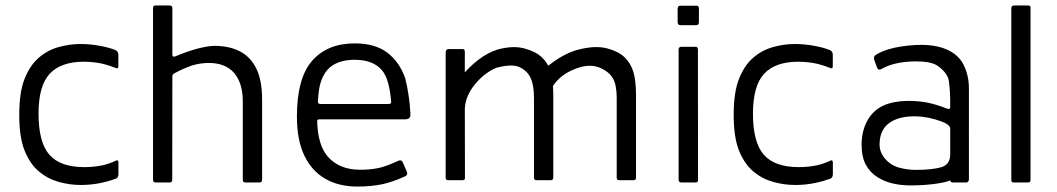

<svg xmlns="http://www.w3.org/2000/svg" viewBox="-20 -671 3886 706"><path d="M276.7 9.2Q236.3 9.2 195.6 -2.2Q154.8 -13.7 122.5 -41Q90.2 -68.3 70.5 -117.1Q50.8 -165.8 50.8 -249Q50.8 -331.5 70.2 -380.6Q89.5 -429.7 121.5 -457.8Q153.5 -486 194.3 -497.6Q235.2 -509.2 276.3 -509.2Q313.3 -509.2 350.8 -501.8Q379 -496.7 404.3 -487Q415.2 -481.8 415.2 -470V-426.8Q415 -415.8 402.3 -422.3Q384.2 -429.8 359 -436.2Q324.7 -444 288.2 -444Q203.8 -444 162.8 -399.8Q121.7 -355.5 121.7 -253.2Q121.7 -147.3 161.7 -101.9Q201.7 -56.5 289.7 -56.5Q325 -56.5 357.8 -63.3Q384.3 -69.7 405.7 -80Q415.5 -85.2 415.5 -72.5V-31.5Q415.5 -17 405.7 -13.7Q378.8 -4 352 1.5Q315.7 9.2 276.7 9.2Z M624.7 -463.8Q711.8 -500 767.3 -502.5Q823.2 -502.5 862.4 -482Q901.7 -461.5 922.8 -418.4Q943.8 -375.3 943.8 -304.5V-10.3Q943.8 0 934.3 0H882.2Q872.8 0 872.8 -9.3V-297.2Q872.8 -365.7 840.9 -402.6Q809 -439.5 747.7 -439.5Q715.5 -439.5 684.5 -429.7Q654.2 -419.2 619.7 -400.7Q614.8 -397.7 613.8 -391.8L613.3 -10.3Q613.3 0 604 0H552.7Q542.7 0 542.7 -9.2V-641.5Q542.7 -650.8 552 -650.8H603.2Q613.8 -650.7 613.8 -641.5V-470.3Q614 -459.5 624.7 -463.8Z M1418.3 -296.2Q1411.7 -380.8 1384.8 -412.3Q1352.2 -451.3 1283.7 -451.2Q1237.7 -451.2 1206.2 -432.7Q1174.7 -414.2 1159.7 -369.7Q1152.3 -349.8 1148.8 -298.7Q1149.3 -288.7 1156.5 -288.7H1409.3Q1418.7 -288.7 1418.3 -296.2ZM1146.3 -223.8Q1149 -136.7 1185.5 -94.8Q1227.7 -47.2 1302.7 -46.8Q1339.7 -46.7 1368.3 -52.5Q1395.3 -57 1445.2 -80Q1456.5 -84.7 1461 -74.2L1476 -39.8Q1481 -27.8 1468.8 -22.2Q1423.2 -1.7 1386.8 6.2Q1345.3 15 1293.7 15Q1225.8 15 1176 -13.7Q1126.2 -42.3 1099 -99.2Q1071.8 -156 1071.8 -242.3Q1071.8 -383.8 1127.9 -447.7Q1184 -511.5 1284.2 -511.5Q1359.5 -511.5 1404.4 -477.2Q1449.3 -442.8 1470.3 -382.5Q1485.8 -319.3 1489.2 -251.8Q1490.5 -232.5 1470.5 -232.3H1153.3Q1145.2 -231.5 1146.3 -223.8Z M1618.7 -17.7V-268.8Q1621.3 -314 1668.3 -380.3Q1737.5 -467.2 1811.7 -489.5Q1867.5 -504 1908.2 -492.8Q1949.2 -482 1972.2 -460.5Q1995.3 -439 2004.8 -407.2Q2014.3 -375.3 2014.5 -320.8V-17.7Q2014.3 -8.3 2004.3 -8.3H1952.8Q1943.5 -8.3 1943.5 -17.7V-310.7Q1943.5 -357.8 1931.2 -384.2Q1919 -410.5 1890.8 -423.9Q1862.7 -437.3 1804.3 -421.5Q1753.8 -399.5 1717.3 -349Q1690.8 -311 1689.2 -271.3L1689.7 -17.7Q1690.7 -8.5 1680.2 -8.3H1628.3Q1618.7 -8.3 1618.7 -17.7ZM1688.8 -116.2H1618.7V-477.7Q1618.8 -490.7 1630.3 -490.7H1681.2Q1689.2 -490.7 1689.2 -480.3ZM1955.2 -394.5Q2043 -476.2 2115 -490.5Q2172.2 -504 2213.5 -492.8Q2254.2 -482 2276.5 -460.5Q2298.8 -439 2308.7 -407.6Q2318.5 -376.2 2318.7 -320.8V-17.7Q2318.7 -8.3 2308.7 -8.3H2256.8Q2247.7 -8.3 2247.7 -17.7V-310.7Q2247.7 -357.8 2234.2 -382.1Q2220.8 -406.3 2187.7 -421Q2154.5 -435.7 2113.8 -424Q2050.2 -405.5 2017.8 -361.3Q2004.2 -343.8 1998.7 -332Z M2471.7 -590.2V-639.8Q2472.5 -650 2481 -650H2540.8Q2550 -650 2550 -640.7V-590.3Q2550.2 -578.2 2540 -578.3H2482.8Q2471.7 -578.3 2471.7 -590.2ZM2475.3 -10.2V-488.8Q2475.5 -499 2485.3 -499H2538Q2546.3 -499 2546.3 -488.2L2546.7 -9.5Q2546.7 0 2538.2 0H2485.3Q2475.5 0 2475.3 -10.2Z M2903.7 9.2Q2863.3 9.2 2822.6 -2.2Q2781.8 -13.7 2749.5 -41Q2717.2 -68.3 2697.5 -117.1Q2677.8 -165.8 2677.8 -249Q2677.8 -331.5 2697.2 -380.6Q2716.5 -429.7 2748.5 -457.8Q2780.5 -486 2821.3 -497.6Q2862.2 -509.2 2903.3 -509.2Q2940.3 -509.2 2977.8 -501.8Q3006 -496.7 3031.3 -487Q3042.2 -481.8 3042.2 -470V-426.8Q3042 -415.8 3029.3 -422.3Q3011.2 -429.8 2986 -436.2Q2951.7 -444 2915.2 -444Q2830.8 -444 2789.8 -399.8Q2748.7 -355.5 2748.7 -253.2Q2748.7 -147.3 2788.7 -101.9Q2828.7 -56.5 2916.7 -56.5Q2952 -56.5 2984.8 -63.3Q3011.3 -69.7 3032.7 -80Q3042.5 -85.2 3042.5 -72.5V-31.5Q3042.5 -17 3032.7 -13.7Q3005.8 -4 2979 1.5Q2942.7 9.2 2903.7 9.2Z M3442.5 -224.2Q3392.5 -242.7 3345.7 -243.2Q3287.2 -244 3252.5 -220.6Q3217.8 -197.2 3214.7 -149.7Q3211.3 -115.2 3233 -89.1Q3254.7 -63 3285.8 -54.7Q3317 -46.3 3346.8 -46.3Q3407.3 -46.3 3440.7 -56Q3474 -65.7 3474 -103.3V-197.7Q3474 -212.2 3442.5 -224.2ZM3542.7 -108.5Q3541.7 -53.8 3514.4 -30.2Q3487.2 -6.7 3437.7 2.1Q3388.2 10.8 3328.7 10.8Q3294.5 10.8 3263.7 3.9Q3232.8 -3 3206.1 -19.8Q3179.3 -36.5 3163.7 -65.3Q3148 -94.2 3148 -142Q3149.5 -193.5 3170.8 -230Q3192 -266.5 3228.4 -282.8Q3264.8 -299.2 3316 -300Q3355.3 -300.2 3387.8 -294.1Q3420.3 -288 3463.3 -271.3Q3473 -267.5 3474 -276.7Q3474.8 -334.5 3468.8 -374.5Q3464 -403.7 3425.8 -430.3Q3401 -445.8 3343.3 -445.3Q3304.5 -444.7 3270.7 -436.7Q3243.8 -430 3221.5 -417.3Q3208.8 -410.5 3204.7 -423.2L3194 -452.8Q3191.3 -463.8 3201.3 -469.8Q3227 -486 3267.8 -495.2Q3318.7 -506 3369.2 -506Q3398.2 -506 3424.6 -500.5Q3451 -495 3472.8 -483.4Q3494.7 -471.8 3509.8 -453.5Q3524.8 -435.2 3533.8 -406.7Q3542.8 -378.2 3542.8 -347ZM3475.2 -153.7H3542.8V-13Q3542.7 0 3532.2 0H3483Q3474 0 3474 -11.2Z M3760.2 0H3707.2Q3698.7 0 3698.7 -8.5V-640.5Q3698.7 -650.8 3709 -650.8H3759.8Q3770.3 -650.8 3769.3 -642.3V-9.5Q3769.3 0 3760.2 0Z"/></svg>

Font: Vivano Light
Style: Regular
Weight: 300
Designer: Joe Prince, Josias Burgherr
Version: Version 2.064;September 19, 2022;FontCreator 14.0.0.2877 64-